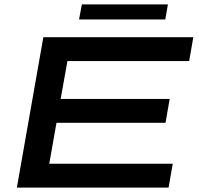

<svg xmlns="http://www.w3.org/2000/svg" viewBox="-20 -857 908 877"><path d="M57 0 178 -687H863L844 -578H288L257 -405H755L736 -296H238L205 -109H769L750 0ZM341 -768 354 -837H747L735 -768Z"/></svg>

Font: Archivo Expanded Medium
Style: Italic
Weight: 500
Width: 7
Italic angle: -10°
Designer: Hector Gatti
Foundry: Omnibus-Type
Version: Version 2.001